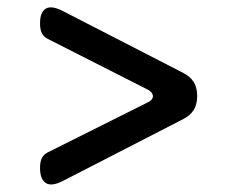

<svg xmlns="http://www.w3.org/2000/svg" viewBox="-20 -589 640 518"><path d="M152 -102Q120 -85 104 -95Q88 -105 88 -136Q88 -154 93.5 -163.5Q99 -173 109 -178L379 -313Q393 -320 392.5 -330Q392 -340 379 -347L109 -484Q99 -489 93.5 -498.5Q88 -508 88 -526Q88 -557 104 -566Q120 -575 152 -558L473 -393Q493 -383 502.5 -368Q512 -353 512 -330Q512 -307 502.5 -292Q493 -277 473 -267Z"/></svg>

Font: Maple Mono Normal NL Light
Style: Regular
Weight: 300
Monospace: yes
Designer: subframe7536
Version: Version 7.000